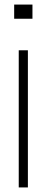

<svg xmlns="http://www.w3.org/2000/svg" viewBox="-20 -820 204 840"><path d="M42 -738V-800H122V-738ZM62 0V-600H102V0Z"/></svg>

Font: Big Shoulders Text SC Thin
Style: Regular
Weight: 100
Designer: Patric King
Foundry: XO Type Co
Version: Version 2.002